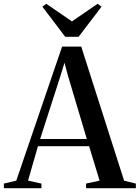

<svg xmlns="http://www.w3.org/2000/svg" viewBox="-48 -994 737 1014"><path d="M38 -40 280 -748H381L607.5 -39.5L669.5 -24.5V0H406.5V-24.5L478 -40L422.5 -222H152.5L100 -40L171 -24.5V0H-27.5V-24.5ZM410.5 -260 310.5 -595.5 292.5 -662.5 272 -595.5 164 -260ZM296.5 -799.5 176 -958.5 196.5 -974 332 -881 467.5 -974 488 -958.5 367 -799.5Z"/></svg>

Font: Merriweather 120pt Medium
Style: Regular
Weight: 500
Version: Version 2.100